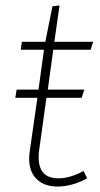

<svg xmlns="http://www.w3.org/2000/svg" viewBox="-20 -673 367 703"><path d="M312 -491H175L155 -345H289L279 -315H150L123 -121Q111 -20 194 -20Q236 -20 286 -47L299 -20Q244 10 190 10Q136 10 108 -24Q80 -58 89 -120L117 -315H36L41 -345H121L141 -491H56L60 -520H146L172 -650L198 -653L179 -520H321Z"/></svg>

Font: Fira Sans UltraLight
Style: Italic
Weight: 200
Italic angle: -8°
Designer: Carrois Corporate & Edenspiekermann AG
Foundry: Carrois Corporate GbR & Edenspiekermann AG
Version: Version 4.203;PS 004.203;hotconv 1.0.88;makeotf.lib2.5.64775